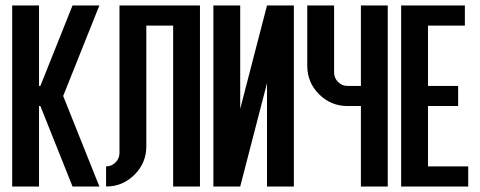

<svg xmlns="http://www.w3.org/2000/svg" viewBox="-20 -679 1749 699"><path d="M127 -366.2 244.1 -659.2H341.8L210 -329.6L341.8 0H244.1L127 -293H122.1V0H24.4V-659.2H122.1V-366.2Z M512.7 -146.5Q512.7 -85.9 469.7 -43Q426.8 0 366.2 0V-73.2Q386.2 -73.2 400.6 -87.6Q415 -102.1 415 -122.1V-659.2H708V0H610.4V-585.9H512.7Z M952.1 -659.2H1049.8V0H952.1V-376.5L854.5 0H756.8V-659.2H854.5V-282.7Z M1293.9 -659.2H1391.6V0H1293.9V-293H1245.1Q1184.6 -293 1141.6 -335.9Q1098.6 -378.9 1098.6 -439.5V-659.2H1196.3V-415Q1196.3 -395 1210.7 -380.6Q1225.1 -366.2 1245.1 -366.2H1293.9Z M1538.1 -73.2H1684.6V0H1440.4V-659.2H1672.4V-585.9H1538.1V-366.2H1647.9V-293H1538.1Z"/></svg>

Font: Alegre Sans
Style: Regular
Weight: 400
Width: 3
Designer: GrandChaos9000
Version: Version 1.2.6 - August 1, 2014